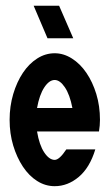

<svg xmlns="http://www.w3.org/2000/svg" viewBox="-20 -638 376 663"><path d="M13.2 -224.1Q13.2 -271 25.6 -313Q38.1 -355 59.1 -386.5Q80.1 -418 108.4 -436Q136.7 -454.1 168.9 -454.1Q199.7 -454.1 228.3 -436Q256.8 -418 278.3 -386.5Q299.8 -355 312.5 -313.5Q325.2 -272 325.2 -224.1Q325.2 -205.1 321.8 -184.1H107.9Q115.7 -137.2 132.8 -111.6Q149.9 -85.9 168.9 -85.9Q185.1 -85.9 209 -122.1H309.1Q290 -59.1 252 -27.1Q213.9 4.9 168.9 4.9Q136.7 4.9 108.4 -12.9Q80.1 -30.8 59.1 -62.5Q38.1 -94.2 25.6 -135.5Q13.2 -176.8 13.2 -224.1ZM96.2 -618.2H184.1L232.9 -505.9H144ZM107.9 -265.1H230Q221.2 -311 204.1 -336.4Q187 -361.8 168.9 -361.8Q149.9 -361.8 133.1 -336.4Q116.2 -311 107.9 -265.1Z"/></svg>

Font: Fundamental  Brigade Condensed
Style: Regular
Weight: 400
Width: 3
Designer: Peter Wiegel, original typeface by Carl Albert Fahrenwaldt 1901
Foundry: Peter Wiegel
Version: Version 0.000 2012 initial release